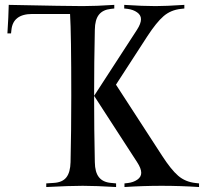

<svg xmlns="http://www.w3.org/2000/svg" viewBox="-20 -752 830 772"><path d="M605.5 -727.5Q646.5 -727.5 721.2 -732.4V-717.8L707.5 -716.3Q666.5 -711.9 637.7 -687Q608.9 -662.1 572.3 -606L446.3 -411.6L631.3 -126.5Q667.5 -70.3 696.3 -45.4Q725.1 -20.5 766.6 -16.1L780.3 -14.6V0Q705.6 -4.9 629.9 -4.9Q555.2 -4.9 480.5 0V-14.6L494.1 -16.1Q516.1 -18.6 532 -29.5Q547.9 -40.5 547.9 -57.1Q547.9 -74.7 531.2 -100.1L358.4 -366.7V-366.2Q358.4 -227.1 361.3 -100.1Q361.8 -59.6 377.7 -39.6Q393.6 -19.5 425.8 -16.6L446.8 -14.6V0Q365.2 -4.9 312.5 -4.9Q259.3 -4.9 166 0V-14.6L196.3 -16.6Q231 -18.6 246.8 -38.8Q262.7 -59.1 263.7 -100.1Q266.6 -227.1 266.6 -366.2Q266.6 -617.2 261.7 -695.8H109.9Q32.2 -695.8 25.9 -631.3L24.4 -617.7H9.8Q14.2 -685.1 15.1 -732.4Q252.4 -727.5 312.5 -727.5Q364.7 -727.5 439.5 -732.4V-717.8L425.8 -716.3Q393.6 -712.9 377.7 -692.9Q361.8 -672.9 361.3 -632.3Q358.4 -505.4 358.4 -366.7L530.8 -632.3Q546.9 -657.2 546.9 -674.8Q546.9 -691.4 531.2 -702.4Q515.6 -713.4 493.2 -716.3L479.5 -717.8V-732.4Q554.2 -727.5 605.5 -727.5Z"/></svg>

Font: Flanker
Style: Regular
Weight: 400
Designer: Flanker
Foundry: Flanker
Version: Version 2.027